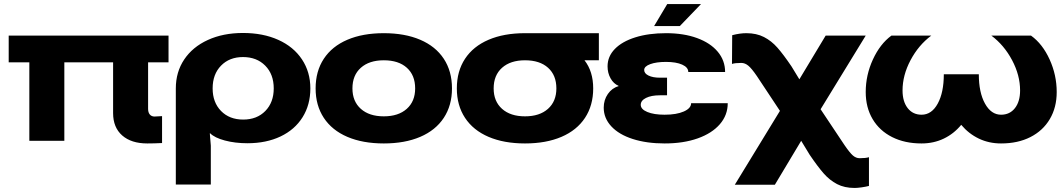

<svg xmlns="http://www.w3.org/2000/svg" viewBox="-20 -696 5257 949"><path d="M813 -388H712V-158Q712 -140 720.5 -130Q729 -120 744 -120Q755 -120 781 -122V11Q743 13 708 13Q629 13 584 -26.5Q539 -66 539 -137V-388H298V0H125V-388H23V-520H813Z M1514 -259Q1514 -178 1475.5 -116.5Q1437 -55 1366.5 -21.5Q1296 12 1203 12Q1142 12 1091.5 -1.5Q1041 -15 1019 -37H1017L1022 24V216H849V-259Q849 -340 890.5 -402Q932 -464 1007.5 -498.5Q1083 -533 1181 -533Q1280 -533 1355.5 -499Q1431 -465 1472.5 -402.5Q1514 -340 1514 -259ZM1182 -105Q1250 -105 1291.5 -147.5Q1333 -190 1333 -259Q1333 -329 1291 -371.5Q1249 -414 1181 -414Q1114 -414 1072.5 -371.5Q1031 -329 1031 -259Q1031 -190 1072.5 -147.5Q1114 -105 1182 -105Z M2214 -259Q2214 -175 2173.5 -113.5Q2133 -52 2057 -19.5Q1981 13 1877 13Q1773 13 1697 -19.5Q1621 -52 1580.5 -113.5Q1540 -175 1540 -259Q1540 -344 1580.5 -405.5Q1621 -467 1697 -499.5Q1773 -532 1877 -532Q1981 -532 2057 -499.5Q2133 -467 2173.5 -405.5Q2214 -344 2214 -259ZM1877 -121Q1949 -121 1990.5 -158Q2032 -195 2032 -259Q2032 -324 1991 -361Q1950 -398 1877 -398Q1805 -398 1763.5 -361Q1722 -324 1722 -259Q1722 -195 1763.5 -158Q1805 -121 1877 -121Z M2940 -532V-398H2869Q2912 -343 2912 -259Q2912 -175 2871.5 -113.5Q2831 -52 2755 -19.5Q2679 13 2575 13Q2471 13 2395 -19.5Q2319 -52 2278.5 -113.5Q2238 -175 2238 -259Q2238 -344 2278.5 -405.5Q2319 -467 2395 -499.5Q2471 -532 2575 -532ZM2575 -121Q2647 -121 2688.5 -158Q2730 -195 2730 -259Q2730 -324 2689 -361Q2648 -398 2575 -398Q2503 -398 2461.5 -361Q2420 -324 2420 -259Q2420 -195 2461.5 -158Q2503 -121 2575 -121Z M3265 -129Q3324 -129 3360 -145Q3396 -161 3396 -186H3577Q3577 -127 3538 -82Q3499 -37 3428.5 -12Q3358 13 3265 13Q3176 13 3107.5 -9Q3039 -31 3001.5 -71.5Q2964 -112 2964 -164Q2964 -202 2984.5 -231.5Q3005 -261 3037 -270V-272Q3013 -282 2998 -308.5Q2983 -335 2983 -368Q2983 -417 3019 -454Q3055 -491 3120.5 -511.5Q3186 -532 3272 -532Q3359 -532 3425 -508Q3491 -484 3527.5 -440.5Q3564 -397 3564 -340H3382Q3382 -363 3352 -376.5Q3322 -390 3272 -390Q3224 -390 3194 -379Q3164 -368 3164 -350Q3164 -333 3185.5 -322.5Q3207 -312 3242 -312H3277V-225H3242Q3199 -225 3173 -212Q3147 -199 3147 -178Q3147 -156 3179.5 -142.5Q3212 -129 3265 -129ZM3278 -676H3445L3340 -567H3213Z M4229 86Q4259 86 4275 81V223Q4260 227 4239 230Q4218 233 4204 233Q4154 233 4117.5 214Q4081 195 4051.5 161.5Q4022 128 3982 69L3940 0L3810 217H3612L3835 -148L3721 -320Q3695 -358 3678.5 -371.5Q3662 -385 3644 -385Q3613 -385 3598 -380L3599 -522Q3637 -532 3669 -532Q3719 -532 3756 -513Q3793 -494 3822.5 -460.5Q3852 -427 3892 -368L3931 -304L4061 -520H4259L4036 -156L4154 21Q4180 59 4195.5 72.5Q4211 86 4229 86Z M4259 -241Q4259 -325 4294.5 -402Q4330 -479 4386 -520H4583Q4520 -473 4480.5 -398.5Q4441 -324 4441 -249Q4441 -194 4466.5 -161.5Q4492 -129 4535 -129Q4585 -129 4615 -184Q4645 -239 4645 -329H4818Q4818 -239 4848.5 -184Q4879 -129 4928 -129Q4971 -129 4996.5 -161.5Q5022 -194 5022 -249Q5022 -324 4982.5 -398.5Q4943 -473 4880 -520H5076Q5133 -479 5168 -402Q5203 -325 5203 -241Q5203 -165 5169 -107.5Q5135 -50 5073 -18.5Q5011 13 4928 13Q4868 13 4818 -11Q4768 -35 4731 -79Q4695 -35 4645 -11Q4595 13 4535 13Q4452 13 4389.5 -18.5Q4327 -50 4293 -107.5Q4259 -165 4259 -241Z"/></svg>

Font: Non Bureau Extended
Style: Bold
Weight: 700
Width: 7
Designer: Jona Saucedo
Foundry: Non Foundry
Version: Version 1.000; ttfautohint (v1.8.4)